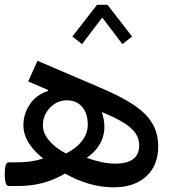

<svg xmlns="http://www.w3.org/2000/svg" viewBox="-36 -779 729 804"><path d="M370.1 -758.8H414.1L517.1 -626L476.6 -594.2L392.1 -705.6L307.6 -594.2L267.1 -626ZM0 -99.1H28.8Q64.5 -99.1 90.8 -102.8Q117.2 -106.4 145 -115.2Q62 -180.7 62 -254.9Q62 -302.7 89.4 -342.8Q116.7 -382.8 164.1 -397.5L165 -402.3L82 -438L121.1 -524.4L383.3 -412.1Q472.7 -374.5 525.9 -338.4Q579.1 -302.2 602.8 -260.7Q626.5 -219.2 626.5 -166Q626.5 -86.4 576.4 -40.5Q526.4 5.4 439.9 5.4Q338.4 5.4 236.3 -52.2Q190.4 -25.4 142.6 -12.7Q94.7 0 36.6 0H0Q-16.1 0 -16.1 -49.8Q-16.1 -99.1 0 -99.1ZM240.2 -136.2Q283.7 -157.7 307.6 -189.2Q331.5 -220.7 331.5 -256.3Q331.5 -304.2 307.9 -331.5Q284.2 -358.9 243.7 -358.9Q203.1 -358.9 173.3 -327.9Q143.6 -296.9 143.6 -253.4Q143.6 -222.2 168.9 -191.4Q194.3 -160.6 240.2 -136.2ZM327.1 -118.2Q357.4 -106.9 388.4 -100.3Q419.4 -93.8 446.3 -93.8Q546.9 -93.8 546.9 -170.4Q546.9 -211.9 511.5 -243.4Q476.1 -274.9 390.1 -310.1Q410.2 -251 393.8 -201.9Q377.4 -152.8 327.1 -118.2Z"/></svg>

Font: Estedad-FD Medium
Style: Regular
Weight: 500
Designer: Amin Abedi
Version: Version 7.3